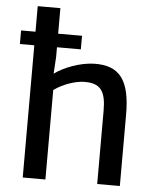

<svg xmlns="http://www.w3.org/2000/svg" viewBox="-56 -860 741 907"><g transform="rotate(5 314.5 -406.0)"><path d="M85.9 0H193.4V-424.3C237.8 -456.5 294.4 -473.6 330.6 -475.1C415.5 -479 439 -438 439 -347.2V0H546.4V-339.4C546.4 -502 496.1 -567.9 375 -564.9C306.2 -563 231.4 -532.7 188.5 -501.5L193.4 -580.6V-627H306.6V-691.4H193.4V-812.5H85.9V-691.4H17.6V-627H85.9Z"/></g></svg>

Font: Merriweather Sans
Style: Regular
Weight: 400
Designer: Eben Sorkin ( eben@eyebytes.com )
Foundry: Eben Sorkin
Version: Version 1.003